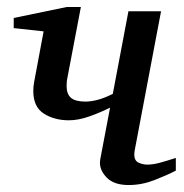

<svg xmlns="http://www.w3.org/2000/svg" viewBox="-20 -514 522 546"><path d="M480 -28.8Q454.6 -15.6 418.7 -1.7Q382.8 12.2 346.2 12.2Q304.7 12.2 284.4 -8.1Q264.2 -28.3 264.2 -51.3Q264.2 -54.2 265.1 -61L293 -208Q266.1 -194.3 234.6 -183.1Q203.1 -171.9 175.8 -171.9Q134.8 -171.9 104.7 -190.9Q74.7 -210 74.7 -254.9Q74.7 -260.7 75.2 -267.3Q75.7 -273.9 77.1 -280.8L104 -424.8L19 -434.1V-462.9L169.9 -494.1H210L171.9 -293.9Q170.4 -287.1 169.9 -280.8Q169.4 -274.4 169.4 -269Q169.4 -246.6 181.9 -235.8Q194.3 -225.1 223.1 -225.1Q238.3 -225.1 257.3 -230Q276.4 -234.9 300.8 -247.1L345.2 -481.9H438L362.8 -85Q361.8 -78.1 361.8 -75.2Q361.8 -57.1 374 -51.5Q386.2 -45.9 398.9 -45.9Q414.6 -45.9 433.1 -50.8Q451.7 -55.7 480 -64.9Z"/></svg>

Font: Charis
Style: Italic
Weight: 400
Italic angle: -11°
Designer: Walt Agee, Miriam Martin, Annie Olsen, Victor Gaultney, Lorna Priest, Alan Ward, Bob Hallissy, Martin Hosken, Sharon Cor
Foundry: SIL Global
Version: Version 7.000